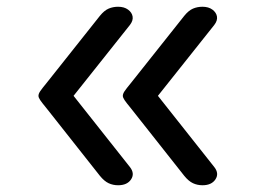

<svg xmlns="http://www.w3.org/2000/svg" viewBox="-20 -535 765 569"><path d="M330 14Q315 14 302 8Q289 2 276 -14L118 -214Q104 -231 99 -238.5Q94 -246 94 -251Q94 -257 99 -264.5Q104 -272 118 -289L276 -488Q289 -504 302 -509.5Q315 -515 330 -515Q348 -515 359.5 -506.5Q371 -498 373 -486Q375 -474 365 -461L198 -251L365 -40Q380 -21 368.5 -3.5Q357 14 330 14ZM580 14Q565 14 552 8Q539 2 526 -14L368 -214Q354 -231 349 -238.5Q344 -246 344 -251Q344 -257 349 -264.5Q354 -272 368 -289L526 -488Q539 -504 552 -509.5Q565 -515 580 -515Q598 -515 609.5 -506.5Q621 -498 623 -486Q625 -474 615 -461L448 -251L615 -40Q630 -21 618.5 -3.5Q607 14 580 14Z"/></svg>

Font: Playwrite DE Grund
Style: Regular
Weight: 400
Designer: Veronika Burian, José Scaglione
Foundry: TypeTogether
Version: Version 1.002